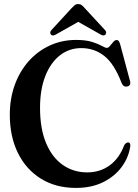

<svg xmlns="http://www.w3.org/2000/svg" viewBox="-20 -907 678 940"><path d="M618 -192.5Q610.5 -137 576.2 -90.2Q542 -43.5 485 -15.2Q428 13 352 13Q252.5 13 179.8 -32.5Q107 -78 67.5 -158.5Q28 -239 28 -345Q28 -424 52.2 -491Q76.5 -558 120.5 -607.5Q164.5 -657 223.8 -684.2Q283 -711.5 352.5 -711.5Q400 -711.5 430.8 -701.8Q461.5 -692 478.8 -682.2Q496 -672.5 503 -672.5Q510.5 -672.5 518.2 -682Q526 -691.5 534.2 -701.2Q542.5 -711 551 -711Q557 -711 560.8 -706.8Q564.5 -702.5 568.5 -689.5L617 -508.5Q619.5 -499.5 615.8 -492.2Q612 -485 602.5 -483.5Q584 -480 575.5 -500.5Q539 -595.5 490.2 -633.5Q441.5 -671.5 378 -671.5Q318.5 -671.5 273 -635.8Q227.5 -600 201.8 -534.5Q176 -469 176 -379Q176 -276.5 205.8 -206Q235.5 -135.5 287.8 -99.2Q340 -63 407 -63Q469.5 -63 516.8 -97.2Q564 -131.5 588.5 -197Q599.5 -211.5 609.5 -209.5Q619 -207.5 618 -192.5ZM256 -739.5Q239.5 -728.5 230 -737Q226.5 -740 226 -746.5Q225.5 -753 232 -760L329.5 -866Q338.5 -875.5 345.2 -881.2Q352 -887 362.5 -887Q373.5 -887 380.5 -881.5Q387.5 -876 396 -866L494 -760Q500.5 -753 499.8 -746.8Q499 -740.5 495.5 -737Q486.5 -728.5 470 -739.5L363 -800Z"/></svg>

Font: Fraunces 144pt Soft SemiBold
Style: Regular
Weight: 600
Version: Version 1.000;[b76b70a41]